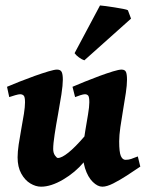

<svg xmlns="http://www.w3.org/2000/svg" viewBox="-20 -681 555 719"><path d="M505.4 -57.1Q481.9 -41 455.1 -23.7Q428.2 -6.3 404.1 5.9Q379.9 18.1 363.3 18.1Q345.7 18.1 327.4 0.2Q309.1 -17.6 298.3 -51.3Q287.6 -85 291.5 -133.3Q293.9 -158.7 299.3 -190.9Q304.7 -223.1 309.6 -252.2Q314.5 -281.2 314.5 -297.9Q314.5 -318.4 310.1 -323.2Q305.7 -328.1 297.9 -328.1Q292.5 -328.1 281 -324.5Q269.5 -320.8 261.2 -317.4L251.5 -356Q270.5 -364.3 297.6 -375.2Q324.7 -386.2 352.5 -396.5Q380.4 -406.7 402.8 -413.6Q425.3 -420.4 435.1 -420.4Q447.8 -420.4 451.7 -411.6Q455.6 -402.8 455.6 -382.3Q455.6 -362.8 451.2 -332.8Q446.8 -302.7 440.9 -269.3Q435.1 -235.8 430.7 -204.8Q426.3 -173.8 426.3 -151.9Q426.3 -110.8 432.6 -96.7Q439 -82.5 449.7 -82.5Q461.9 -82.5 470.9 -85.7Q480 -88.9 496.1 -95.2ZM296.9 -170.9 294.4 -74.2Q261.7 -35.2 216.3 -8.5Q170.9 18.1 133.8 18.1Q113.8 18.1 93.5 5.9Q73.2 -6.3 59.6 -31Q45.9 -55.7 45.9 -91.8Q45.9 -111.8 50 -140.1Q54.2 -168.5 59.8 -198.5Q65.4 -228.5 69.6 -254.9Q73.7 -281.2 73.7 -297.9Q73.7 -318.4 68.6 -323.2Q63.5 -328.1 55.2 -328.1Q49.8 -328.1 37.1 -324.5Q24.4 -320.8 14.6 -317.4L6.3 -356Q25.4 -364.3 53 -375.2Q80.6 -386.2 109.4 -396.5Q138.2 -406.7 161.1 -413.6Q184.1 -420.4 193.4 -420.4Q206.5 -420.4 210.9 -411.6Q215.3 -402.8 215.3 -382.3Q215.3 -362.8 210 -327.6Q204.6 -292.5 197.3 -252.7Q189.9 -212.9 184.6 -177.7Q179.2 -142.6 179.2 -123Q179.2 -108.4 185.8 -98.9Q192.4 -89.4 196.8 -89.4Q210.9 -89.4 236.1 -109.4Q261.2 -129.4 296.9 -170.9ZM459 -642.6 470.7 -611.3 295.9 -455.1Q286.6 -458 275.6 -466.1Q264.6 -474.1 259.3 -481.9L354.5 -660.6Q360.8 -660.2 376.2 -658.2Q391.6 -656.2 409.4 -653.3Q427.2 -650.4 441.4 -647.7Q455.6 -645 459 -642.6Z"/></svg>

Font: Dai Banna SIL
Style: Bold Italic
Weight: 700
Italic angle: -11°
Designer: Victor Gaultney
Foundry: SIL International
Version: Version 4.000